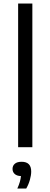

<svg xmlns="http://www.w3.org/2000/svg" viewBox="-20 -828 284 1080"><path d="M82 0V-808H162V0ZM77.5 232.5Q87 211.5 91.8 194.5Q96.5 177.5 98 162.5Q74.5 161.5 62.5 150.5Q50.5 139.5 50.5 122Q50.5 104 63.5 93Q76.5 82 101.5 82Q155.5 82 155.5 136.5Q155.5 157.5 148.2 183.5Q141 209.5 127.5 232.5Z"/></svg>

Font: Encode Sans Semi Expanded
Style: Regular
Weight: 400
Width: 6
Designer: Multiple Designers
Foundry: Impallari Type
Version: Version 3.000; ttfautohint (v1.8.3) -l 8 -r 50 -G 200 -x 14 